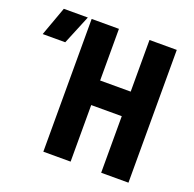

<svg xmlns="http://www.w3.org/2000/svg" viewBox="-273 -861 1001 992"><g transform="rotate(20 227.5 -365.0)"><path d="M-145 -570 -87 -730H45L-21 -570ZM66 0V-730H216V-446H384V-730H534V0H384V-311H216V0Z"/></g></svg>

Font: JetBrains Mono NL ExtraBold
Style: Regular
Weight: 800
Designer: Philipp Nurullin, Konstantin Bulenkov
Foundry: JetBrains
Version: Version 2.304; ttfautohint (v1.8.4.7-5d5b)